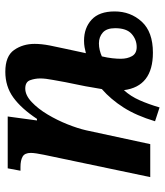

<svg xmlns="http://www.w3.org/2000/svg" viewBox="31 -616 620 722"><g transform="rotate(-90 341.0 -255.0)"><path d="M246 18Q267 -52 297.5 -100Q328 -148 367 -182Q371 -202 374 -222Q377 -242 382 -265L393 -319Q396 -338 401.5 -366Q407 -394 407 -414Q407 -433 400.5 -451.5Q394 -470 369 -470Q344 -470 318.5 -446Q293 -422 271.5 -386Q250 -350 234.5 -311Q219 -272 212 -241L160 0H36L120 -400Q123 -414 125 -427.5Q127 -441 127 -449Q127 -472 113 -480Q99 -488 74 -488H60L69 -536H264L249 -426H255Q294 -485 335.5 -515Q377 -545 432 -545Q491 -545 514 -512Q537 -479 537 -435Q537 -409 531 -378Q525 -347 519 -321L502 -242Q513 -245 524.5 -247Q536 -249 549 -249Q597 -249 628 -220.5Q659 -192 659 -134Q659 -74 620.5 -32Q582 10 504 10Q377 10 363 -99Q340 -74 325 -40Q310 -6 298 35ZM525 -51Q553 -51 574.5 -70Q596 -89 596 -132Q596 -164 579.5 -178.5Q563 -193 539 -193Q526 -193 513.5 -190Q501 -187 490 -182Q485 -161 483 -143Q481 -125 481 -111Q481 -86 491 -68.5Q501 -51 525 -51Z"/></g></svg>

Font: Noto Serif SemiCondensed SemiBold
Style: Italic
Weight: 600
Width: 4
Italic angle: -12°
Designer: Monotype Design Team
Foundry: Monotype Imaging Inc.
Version: Version 2.014; ttfautohint (v1.8.4.7-5d5b)